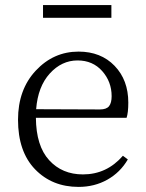

<svg xmlns="http://www.w3.org/2000/svg" viewBox="-20 -731 583 765"><path d="M423.8 -710.9V-660.2H151.4V-710.9ZM124 -295.9 377.9 -294.9Q404.3 -294.9 414.6 -308.1Q424.8 -321.3 424.8 -347.7Q424.8 -405.3 387.2 -447.8Q349.6 -490.2 289.1 -490.2Q225.6 -490.2 178.2 -438Q130.9 -385.7 124 -295.9ZM484.4 -261.7H123Q124 -149.4 175.8 -92.8Q227.5 -36.1 310.5 -36.1Q405.3 -36.1 469.7 -110.4L489.3 -95.7Q459 -43.9 407.7 -15.1Q356.4 13.7 293 13.7Q187.5 13.7 119.6 -56.6Q51.8 -127 51.8 -253.9Q51.8 -374 122.6 -449.7Q193.4 -525.4 293 -525.4Q381.8 -525.4 436.5 -468.8Q491.2 -412.1 491.2 -322.3Q491.2 -282.2 484.4 -261.7Z"/></svg>

Font: GenYoMin TW TTF Light
Style: Regular
Weight: 300
Version: Version 1.300